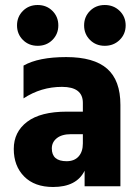

<svg xmlns="http://www.w3.org/2000/svg" viewBox="-20 -744 556 767"><path d="M130.5 -724Q166 -724 189.5 -700.5Q213 -677 213 -642.5Q213 -608 189.5 -584.5Q166 -561 130.5 -561Q95 -561 71.5 -584.5Q48 -608 48 -642.5Q48 -677 71.5 -700.5Q95 -724 130.5 -724ZM398.5 -724Q434 -724 458 -700.5Q482 -677 482 -642.5Q482 -608 458 -584.5Q434 -561 398.5 -561Q363 -561 339.5 -584.5Q316 -608 316 -642.5Q316 -677 339.5 -700.5Q363 -724 398.5 -724ZM192 3Q118 3 76.5 -39Q35 -81 35 -149Q35 -217 88.5 -257.5Q142 -298 247 -298H311V-333Q311 -397 227.5 -397Q144 -397 74 -351V-482Q134 -516 244.5 -516Q355 -516 408 -469.5Q461 -423 461 -325V0H318V-62Q286 3 192 3ZM246 -100Q277 -100 294 -119Q311 -138 311 -171V-208H264Q227 -208 207 -192Q187 -176 187 -151Q187 -100 246 -100Z"/></svg>

Font: Hind Madurai
Style: Bold
Weight: 700
Designer: Jyotish Sonowal
Foundry: Indian Type Foundry
Version: Version 0.702;PS 1.0;hotconv 1.0.81;makeotf.lib2.5.63406